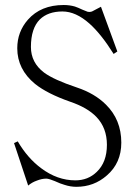

<svg xmlns="http://www.w3.org/2000/svg" viewBox="-20 -717 540 755"><path d="M49.8 -161.1 35.2 -154.3 90.8 12.7Q105.5 0 125 -6.8Q144.5 -14.6 162.1 -14.6Q167 -14.6 176.8 -11.7Q182.6 -9.8 195.3 -4.9Q218.8 5.9 233.4 9.8Q256.8 17.6 280.3 17.6Q349.6 17.6 400.4 -27.3Q457 -76.2 457 -156.2Q457 -246.1 396.5 -305.7Q352.5 -349.6 282.2 -373Q191.4 -403.3 153.3 -431.6Q101.6 -470.7 101.6 -532.2Q101.6 -605.5 136.7 -640.6Q168.9 -671.9 225.6 -671.9Q278.3 -671.9 332 -624Q377.9 -583 426.8 -504.9L441.4 -514.6L377 -690.4L341.8 -671.9Q333 -668.9 324.2 -670.9Q318.4 -672.9 304.7 -678.7Q286.1 -687.5 274.4 -691.4Q253.9 -697.3 230.5 -697.3Q140.6 -697.3 89.8 -639.6Q47.9 -591.8 47.9 -527.3Q47.9 -444.3 118.2 -386.7Q166 -348.6 254.9 -317.4Q324.2 -293.9 359.4 -256.8Q400.4 -213.9 400.4 -147.5Q400.4 -79.1 360.4 -41Q326.2 -7.8 276.4 -7.8Q205.1 -7.8 141.6 -55.7Q87.9 -95.7 49.8 -161.1Z"/></svg>

Font: BatangChe
Style: Regular
Weight: 400
Monospace: yes
Version: Version 2.21